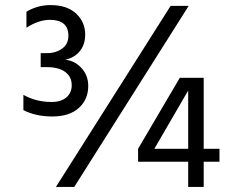

<svg xmlns="http://www.w3.org/2000/svg" viewBox="-20 -735 906 755"><path d="M272 0H200L651 -712H722ZM327 -397Q327 -344 290 -310.5Q253 -277 186 -277Q120 -277 72 -302V-362Q122 -334 183 -334Q220 -334 241 -352Q262 -370 262 -400Q262 -433 236.5 -452Q211 -471 164 -471H140V-526H164Q200 -526 224.5 -544Q249 -562 249 -594Q249 -657 176 -657Q132 -657 84 -626V-689Q128 -715 178 -715Q244 -715 279.5 -681.5Q315 -648 315 -599Q315 -560 294 -534Q273 -508 236 -500Q273 -497 300 -468Q327 -439 327 -397ZM587 -150H720V-379ZM781 0H720V-99H523V-150L687 -429H781V-150H843V-99H781Z"/></svg>

Font: Hind Siliguri
Style: Regular
Weight: 400
Designer: Jyotish Sonowal
Foundry: Indian Type Foundry
Version: Version 1.000;PS 1.0;hotconv 1.0.86;makeotf.lib2.5.63406; tt